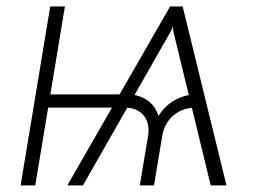

<svg xmlns="http://www.w3.org/2000/svg" viewBox="-20 -562 790 582"><path d="M618.7 0 504.9 -469.2 501.5 -542.5H533.7L666.5 0ZM42.5 0 132.3 -542.5H176.8L86.9 0ZM105.5 -235.8 111.8 -275.9H359.4L353 -235.8ZM403.8 0 428.7 -149.4Q435.1 -188 415.8 -211.7Q396.5 -235.4 358.9 -235.8L365.2 -275.9Q398.9 -275.9 424.6 -259.3Q450.2 -242.7 460.4 -210.4Q480.5 -242.7 511.5 -259.3Q542.5 -275.9 576.2 -275.9L569.8 -235.8Q545.4 -235.4 524.4 -224.6Q503.4 -213.9 489.5 -194.6Q475.6 -175.3 471.7 -149.4L446.8 0ZM184.1 0 495.6 -542.5H527.8L499 -469.2L231.4 0Z"/></svg>

Font: Inter 16pt ExtraLight
Style: Italic
Weight: 250
Italic angle: -9.3988°
Version: Version 4.001;git-66647c0bb